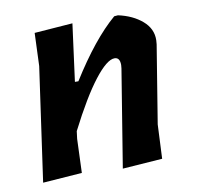

<svg xmlns="http://www.w3.org/2000/svg" viewBox="-60 -531 614 598"><g transform="rotate(-10 246.5 -232.5)"><path d="M30 4 81 -356 85 -460 206 -469 182 -288H193Q268 -408 338 -468L350 -469Q396 -459 425.5 -433.5Q455 -408 454 -372L453 -359L413 -113L408 -5L282 4L332 -304L333 -315Q333 -339 316 -339Q292 -339 252 -287.5Q212 -236 161 -136L158 -112L154 -5Z"/></g></svg>

Font: Alegreya Sans
Style: Bold Italic
Weight: 700
Italic angle: -7°
Designer: Juan Pablo del Peral
Foundry: Huerta Tipografica
Version: Version 2.007